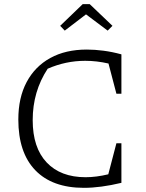

<svg xmlns="http://www.w3.org/2000/svg" viewBox="-20 -895 701 922"><path d="M383 7Q231 7 149.5 -77.5Q68 -162 68 -321Q68 -426 108 -501Q148 -576 221.5 -616.5Q295 -657 397 -657Q435 -657 477 -651.5Q519 -646 563 -634V-445H539L501 -590Q444 -603 389 -603Q296 -603 209 -565Q137 -456 137 -318Q137 -186 204 -115Q271 -44 391 -44Q442 -44 500 -58L539 -207H563V-17Q463 7 383 7ZM411 -875 520 -771 497 -748 393 -826 291 -748 269 -771 377 -875Z"/></svg>

Font: Piazzolla SC Light
Style: Regular
Weight: 300
Designer: Juan Pablo del Peral
Foundry: Huerta Tipografica
Version: Version 1.330